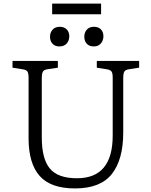

<svg xmlns="http://www.w3.org/2000/svg" viewBox="-20 -1041 847 1075"><path d="M400 14Q264 14 202 -56Q140 -126 140 -267V-606Q140 -631 133.5 -640.5Q127 -650 107 -653L50 -662V-700H304V-662L244 -653Q226 -650 220 -639.5Q214 -629 214 -602V-271Q214 -152 259 -97.5Q304 -43 411 -43Q611 -43 611 -282V-606Q611 -631 604.5 -640.5Q598 -650 578 -653L522 -662V-700H759V-662L701 -653Q682 -650 676 -640Q670 -630 670 -602V-300Q670 -147 606 -66.5Q542 14 400 14ZM505 -781Q480 -781 466 -796Q452 -811 452 -835Q452 -859 466 -875Q480 -891 506 -891Q531 -891 545 -876.5Q559 -862 559 -838Q559 -814 544.5 -797.5Q530 -781 505 -781ZM313 -781Q288 -781 274 -796Q260 -811 260 -835Q260 -859 274.5 -875Q289 -891 314 -891Q339 -891 353.5 -876.5Q368 -862 368 -838Q368 -814 353.5 -797.5Q339 -781 313 -781ZM272 -961V-1021H546V-961Z"/></svg>

Font: Literata 12pt Light
Style: Regular
Weight: 300
Designer: Latin by Veronika Burian and Jose Scaglione. Greek by Irene Vlachou. Cyrillic by Vera Evstafieva.
Foundry: TypeTogether
Version: Version 3.002